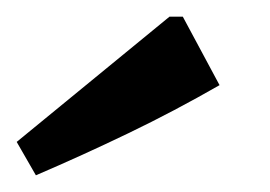

<svg xmlns="http://www.w3.org/2000/svg" viewBox="-22 -762 323 230"><path d="M21 -552 -2 -592 181 -742H197L241 -660Q187 -629 132 -602.5Q77 -576 21 -552Z"/></svg>

Font: Piazzolla SemiBold
Style: Regular
Weight: 600
Designer: Juan Pablo del Peral
Foundry: Huerta Tipografica
Version: Version 1.330